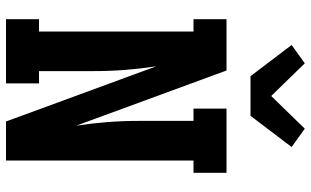

<svg xmlns="http://www.w3.org/2000/svg" viewBox="-218 -818 1036 640"><g transform="rotate(90 300.0 -498.0)"><path d="M44 0V-110H85V-625H44V-735H215L399 -234Q391 -286 387 -337.5Q383 -389 383 -441V-625H342V-735H556V-625H515V0H385L201 -501Q209 -449 213 -397.5Q217 -346 217 -294V-110H258V0ZM234 -815 130 -952 191 -996 300 -884 409 -996 470 -952 366 -815Z"/></g></svg>

Font: Iosevka HT Extrabold Extended
Style: Regular
Weight: 800
Width: 7
Monospace: yes
Designer: Belleve Invis
Foundry: Belleve Invis
Version: Version 32.3.0; ttfautohint (v1.8.4)